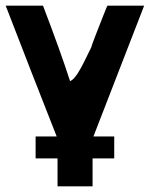

<svg xmlns="http://www.w3.org/2000/svg" viewBox="-24 -492 531 674"><path d="M-4 -472H127Q190 -307 222 -207Q226 -209 230 -212Q234 -215 238.5 -220.5Q243 -226 246.5 -231Q250 -236 254.5 -244Q259 -252 262.5 -258Q266 -264 271 -274.5Q276 -285 279 -290.5Q282 -296 287.5 -308Q293 -320 296 -325Q298 -333 310.5 -365.5Q323 -398 337.5 -434.5Q352 -471 353 -472H482L304 -13H377V64H301V162H178V64H101V-13H175Q85 -241 -4 -472Z"/></svg>

Font: Coval
Style: Bold
Weight: 700
Foundry: Context Ltd
Version: Version 001.000